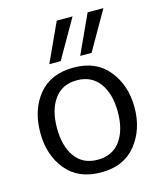

<svg xmlns="http://www.w3.org/2000/svg" viewBox="-122 -902 850 1009"><g transform="rotate(-15 303.5 -397.5)"><path d="M186 -602 283 -813H369L248 -602ZM354 -602 451 -813H537L416 -602ZM304 18Q180 18 113.5 -63Q47 -144 47 -266Q47 -390 113 -471Q179 -552 304 -552Q427 -552 493.5 -469.5Q560 -387 560 -268Q560 -147 493.5 -64.5Q427 18 304 18ZM469 -267Q469 -365 426 -424Q383 -483 303 -483Q223 -483 180.5 -424Q138 -365 138 -267Q138 -168 180.5 -109.5Q223 -51 303 -51Q383 -51 426 -109.5Q469 -168 469 -267Z"/></g></svg>

Font: Martel Sans
Style: Regular
Weight: 400
Designer: Dan Reynolds and Mathieu Réguer
Foundry: Dan Reynolds and Mathieu Réguer
Version: Version 1.001;PS 001.001;hotconv 1.0.70;makeotf.lib2.5.58329